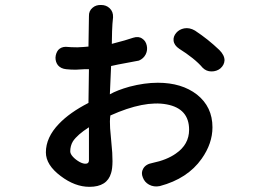

<svg xmlns="http://www.w3.org/2000/svg" viewBox="-20 -761 1040 762"><path d="M241.2 -575.2Q222.7 -575.2 210.9 -562.5Q201.2 -549.8 200.2 -532.2Q200.2 -514.6 210 -502Q221.7 -488.3 243.2 -486.3Q260.7 -484.4 280.3 -484.4Q292 -485.4 314.5 -486.3H333L331.1 -352.5Q256.8 -314.5 213.9 -269.5Q162.1 -215.8 162.1 -156.2Q162.1 -106.4 220.7 -62.5Q277.3 -19.5 335 -19.5Q405.3 -19.5 420.9 -74.2Q431.6 -107.4 421.9 -196.3Q418 -234.4 417 -252Q415 -281.2 418 -302.7Q552.7 -363.3 641.6 -346.7Q730.5 -330.1 730.5 -246.1Q730.5 -187.5 677.7 -151.4Q641.6 -126 585 -114.3Q557.6 -109.4 547.9 -90.8Q539.1 -75.2 546.9 -56.6Q553.7 -38.1 571.3 -28.3Q590.8 -17.6 614.3 -22.5Q724.6 -51.8 780.3 -130.9Q823.2 -191.4 823.2 -255.9Q823.2 -336.9 761.7 -385.7Q701.2 -432.6 606.4 -432.6Q553.7 -432.6 494.1 -417Q445.3 -403.3 416 -386.7L420.9 -499L448.2 -504.9Q480.5 -510.7 495.1 -513.7Q521.5 -518.6 531.2 -520.5Q549.8 -528.3 558.6 -545.9Q566.4 -562.5 562.5 -580.1Q558.6 -598.6 544.9 -607.4Q530.3 -618.2 508.8 -611.3Q491.2 -606.4 474.6 -600.6Q447.3 -592.8 423.8 -586.9Q423.8 -613.3 424.8 -636.7Q425.8 -668 428.7 -692.4Q429.7 -714.8 415 -728.5Q401.4 -741.2 381.8 -741.2Q361.3 -742.2 347.7 -730.5Q332 -717.8 333 -696.3L331.1 -576.2Q312.5 -574.2 287.1 -573.2Q262.7 -573.2 241.2 -575.2ZM333 -125Q333 -112.3 321.3 -111.3Q310.5 -110.4 295.9 -118.2Q280.3 -127 269.5 -138.7Q258.8 -150.4 258.8 -160.2Q258.8 -182.6 269.5 -200.2Q287.1 -226.6 333 -255.9ZM753.9 -639.6Q732.4 -652.3 710.9 -648.4Q691.4 -644.5 679.7 -630.9Q667 -616.2 668.9 -599.6Q670.9 -581.1 691.4 -567.4Q719.7 -549.8 744.1 -530.3Q768.6 -510.7 784.2 -492.2Q798.8 -477.5 819.3 -477.5Q839.8 -477.5 854.5 -489.3Q870.1 -502.9 871.1 -521.5Q871.1 -542 850.6 -562.5Q828.1 -584 803.7 -603.5Q780.3 -622.1 753.9 -639.6Z"/></svg>

Font: Gungsuh
Style: Regular
Weight: 400
Version: Version 2.21